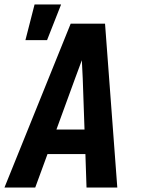

<svg xmlns="http://www.w3.org/2000/svg" viewBox="-29 -841 649 861"><path d="M-9 0 288 -735H442L497 0H359L354 -150H184L129 0ZM224 -260H350L342 -490Q341 -510 340 -530.5Q339 -551 338 -571Q331 -551 323 -530.5Q315 -510 308 -490ZM85 -661 126 -821H245L182 -661Z"/></svg>

Font: Iosevka XBd Ex Obl
Style: Regular
Weight: 800
Width: 7
Italic angle: -9°
Monospace: yes
Designer: Belleve Invis
Foundry: Belleve Invis
Version: Version 32.5.0; ttfautohint (v1.8.4)